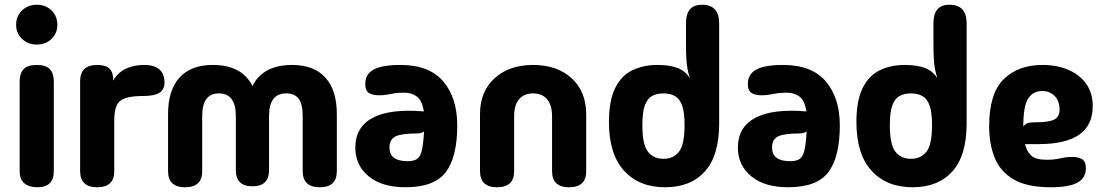

<svg xmlns="http://www.w3.org/2000/svg" viewBox="-20 -782 4658 810"><path d="M135 -594Q98 -594 73 -618Q48 -642 48 -677Q48 -714 73 -738Q98 -762 135 -762Q173 -762 197.5 -738Q222 -714 222 -677Q222 -642 197.5 -618Q173 -594 135 -594ZM207 -59Q207 8 137 8Q103 8 83 -8.5Q63 -25 63 -59V-440Q63 -472 79.5 -490Q96 -508 135 -508Q174 -508 190.5 -490Q207 -472 207 -440Z M390 8Q318 8 318 -60V-439Q318 -508 390 -508Q426 -508 442 -492.5Q458 -477 458 -442Q476 -475 509.5 -491.5Q543 -508 588 -508Q674 -508 674 -433Q674 -405 653 -391Q632 -377 584 -377Q537 -377 510 -368.5Q483 -360 472.5 -337.5Q462 -315 462 -273V-60Q462 8 390 8Z M761 8Q689 8 689 -60V-300Q689 -402 737.5 -455Q786 -508 877 -508Q1001 -508 1045 -419Q1089 -508 1213 -508Q1304 -508 1352.5 -455Q1401 -402 1401 -300V-60Q1401 8 1329 8Q1257 8 1257 -60V-292Q1257 -343 1240 -365.5Q1223 -388 1187 -388Q1115 -388 1115 -292V-64Q1115 4 1045 4Q975 4 975 -64V-292Q975 -388 903 -388Q833 -388 833 -292V-60Q833 8 761 8Z M1691 8Q1591 8 1535 -38.5Q1479 -85 1479 -159Q1479 -246 1552.5 -285Q1626 -324 1768 -312Q1761 -358 1739 -374.5Q1717 -391 1686 -391Q1661 -391 1644.5 -388.5Q1628 -386 1614 -383Q1600 -380 1580 -380Q1553 -380 1537 -389.5Q1521 -399 1521 -428Q1521 -469 1556.5 -488.5Q1592 -508 1669 -508Q1791 -508 1850 -438.5Q1909 -369 1909 -253Q1909 -119 1860.5 -55.5Q1812 8 1691 8ZM1623 -159Q1623 -102 1700 -102Q1725 -102 1739 -111Q1753 -120 1759.5 -147Q1766 -174 1769 -228Q1764 -223 1756 -221Q1748 -219 1740 -219Q1674 -219 1648.5 -206.5Q1623 -194 1623 -159Z M2077 8Q2005 8 2005 -60V-300Q2005 -396 2066.5 -452Q2128 -508 2229 -508Q2330 -508 2391.5 -452Q2453 -396 2453 -300V-60Q2453 8 2381 8Q2309 8 2309 -60V-292Q2309 -339 2288 -363.5Q2267 -388 2229 -388Q2191 -388 2170 -363.5Q2149 -339 2149 -292V-60Q2149 8 2077 8Z M2786 8Q2676 8 2612.5 -62Q2549 -132 2549 -267Q2549 -357 2575 -410Q2601 -463 2647.5 -485.5Q2694 -508 2753 -508Q2806 -508 2839 -495Q2872 -482 2891 -451Q2884 -472 2880.5 -490.5Q2877 -509 2875.5 -534Q2874 -559 2874 -598V-684Q2874 -762 2941 -762Q3014 -762 3014 -684V-261Q3014 -126 2954 -59Q2894 8 2786 8ZM2779 -112Q2821 -112 2844.5 -142Q2868 -172 2868 -254Q2868 -309 2857.5 -337.5Q2847 -366 2827 -377Q2807 -388 2779 -388Q2751 -388 2731 -377Q2711 -366 2700.5 -337.5Q2690 -309 2690 -254Q2690 -172 2713.5 -142Q2737 -112 2779 -112Z M3305 8Q3205 8 3149 -38.5Q3093 -85 3093 -159Q3093 -246 3166.5 -285Q3240 -324 3382 -312Q3375 -358 3353 -374.5Q3331 -391 3300 -391Q3275 -391 3258.5 -388.5Q3242 -386 3228 -383Q3214 -380 3194 -380Q3167 -380 3151 -389.5Q3135 -399 3135 -428Q3135 -469 3170.5 -488.5Q3206 -508 3283 -508Q3405 -508 3464 -438.5Q3523 -369 3523 -253Q3523 -119 3474.5 -55.5Q3426 8 3305 8ZM3237 -159Q3237 -102 3314 -102Q3339 -102 3353 -111Q3367 -120 3373.5 -147Q3380 -174 3383 -228Q3378 -223 3370 -221Q3362 -219 3354 -219Q3288 -219 3262.5 -206.5Q3237 -194 3237 -159Z M3830 8Q3720 8 3656.5 -62Q3593 -132 3593 -267Q3593 -357 3619 -410Q3645 -463 3691.5 -485.5Q3738 -508 3797 -508Q3850 -508 3883 -495Q3916 -482 3935 -451Q3928 -472 3924.5 -490.5Q3921 -509 3919.5 -534Q3918 -559 3918 -598V-684Q3918 -762 3985 -762Q4058 -762 4058 -684V-261Q4058 -126 3998 -59Q3938 8 3830 8ZM3823 -112Q3865 -112 3888.5 -142Q3912 -172 3912 -254Q3912 -309 3901.5 -337.5Q3891 -366 3871 -377Q3851 -388 3823 -388Q3795 -388 3775 -377Q3755 -366 3744.5 -337.5Q3734 -309 3734 -254Q3734 -172 3757.5 -142Q3781 -112 3823 -112Z M4413 8Q4313 8 4256.5 -25Q4200 -58 4176.5 -116Q4153 -174 4153 -249Q4153 -387 4214 -447.5Q4275 -508 4378 -508Q4440 -508 4488 -487Q4536 -466 4563 -427.5Q4590 -389 4590 -334Q4590 -174 4362 -174H4304Q4312 -143 4330.5 -125.5Q4349 -108 4396 -108Q4422 -108 4438 -111Q4454 -114 4468.5 -117Q4483 -120 4502 -120Q4529 -120 4545 -110.5Q4561 -101 4561 -72Q4561 -31 4525.5 -11.5Q4490 8 4413 8ZM4297 -248Q4305 -259 4315 -262.5Q4325 -266 4346 -266Q4405 -266 4427.5 -277.5Q4450 -289 4450 -319Q4450 -357 4429 -377.5Q4408 -398 4376 -398Q4339 -398 4318 -367Q4297 -336 4297 -248Z"/></svg>

Font: Madimi One
Style: Regular
Weight: 400
Designer: Taurai Valerie Mtake, Mirko Velimirovic
Foundry: TaVaTake
Version: Version 1.000; ttfautohint (v1.8.4.7-5d5b)